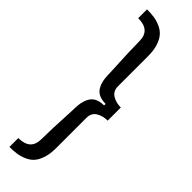

<svg xmlns="http://www.w3.org/2000/svg" viewBox="-303 -724 877 877"><g transform="rotate(45 135.5 -285.5)"><path d="M20.4 -730.2Q46.9 -730.2 68 -727Q89.1 -723.7 109.9 -714.2Q130.8 -704.6 144.4 -688.5Q158.1 -672.5 166.6 -645.5Q175.1 -618.6 175.1 -582.5V-387.9Q175.1 -357.1 198.3 -342.7Q221.5 -328.4 252.8 -328.4V-243.7Q221.5 -243.7 198.3 -229.4Q175.1 -215 175.1 -184.2V11.7Q175.1 47.8 166.6 74.7Q158.1 101.7 144.4 117.5Q130.8 133.4 109.9 142.7Q89.1 152 68.2 155.3Q47.4 158.6 20.4 158.6V101.2Q98.6 101.2 98.6 30.4Q98.6 -23.5 106 -165.5V-174.2Q106.9 -227.2 126.6 -254.1Q146.4 -281.1 192 -281.1V-291.1Q146.4 -291.1 126.6 -317.8Q106.9 -344.5 106 -397.5V-404.9Q98.6 -549.1 98.6 -603.4Q98.6 -673.3 20.4 -673.3Z"/></g></svg>

Font: Puralecka Narrow
Style: Regular
Weight: 400
Designer: Hector Gatti, Marcela Romero, Pablo Cosgaya and Nicolas Silva
Version: Version 1.004;PS 001.004;hotconv 1.0.70;makeotf.lib2.5.58329